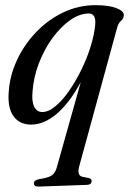

<svg xmlns="http://www.w3.org/2000/svg" viewBox="-20 -462 488 725"><path d="M127.5 242.5Q108 243.5 108 230Q108 218.5 127.5 214.5Q162 209.5 175.2 200.5Q188.5 191.5 194.5 170L285 -152Q242 -72.5 194 -32Q146 8.5 97.5 8.5Q54 8.5 31 -23.2Q8 -55 13 -115.5Q17 -176.5 44 -234.8Q71 -293 115.8 -340Q160.5 -387 218.2 -414.8Q276 -442.5 341 -442.5Q391 -442.5 419.8 -431.2Q448.5 -420 447.5 -404.5Q447 -392 437 -383.5Q427 -375 422 -356.5L279 166.5Q270 200.5 291 205.5L314.5 210Q326 213.5 326 221.5Q326 235.5 308.5 236ZM103 -118Q99 -79 109.2 -59Q119.5 -39 139.5 -39Q163 -39 189.2 -60.8Q215.5 -82.5 240.8 -118.8Q266 -155 287.2 -198.5Q308.5 -242 322.2 -286.2Q336 -330.5 339.5 -368Q343.5 -411 315.5 -411Q280.5 -411 244.8 -385.8Q209 -360.5 178.2 -318.5Q147.5 -276.5 127.2 -224.2Q107 -172 103 -118Z"/></svg>

Font: Fraunces 144pt S050
Style: Italic
Weight: 400
Italic angle: -16°
Version: Version 1.000; ttfautohint (v1.8.3)